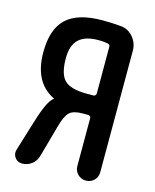

<svg xmlns="http://www.w3.org/2000/svg" viewBox="-112 -817 723 893"><g transform="rotate(15 250.0 -370.0)"><path d="M276.4 -646.5Q211.9 -646.5 181.2 -617.2Q150.4 -587.9 150.4 -526.4Q150.4 -449.2 180.2 -420.4Q210 -391.6 286.1 -391.6H320.3Q324.2 -391.6 328.1 -395.5Q332 -399.4 332 -403.3V-628.9Q332 -640.6 320.3 -642.6Q300.8 -646.5 276.4 -646.5ZM80.1 0Q57.6 0 45.4 -17.1Q33.2 -34.2 39.1 -54.7L85 -204.1Q117.2 -309.6 144.5 -328.1Q145.5 -329.1 146 -330.1Q146.5 -331.1 144.5 -331.1Q42 -380.9 42 -526.4Q42 -637.7 97.2 -689Q152.3 -740.2 269.5 -740.2Q317.4 -740.2 358.4 -736.3Q394.5 -733.4 418.5 -705.1Q442.4 -676.8 442.4 -639.6V-54.7Q442.4 -31.2 426.3 -15.6Q410.2 0 387.2 0Q364.3 0 348.1 -16.1Q332 -32.2 332 -54.7V-287.1Q332 -291 328.1 -294.4Q324.2 -297.9 320.3 -297.9H292Q249 -297.9 230 -280.8Q210.9 -263.7 196.3 -210L153.3 -55.7Q146.5 -30.3 126 -15.1Q105.5 0 80.1 0Z"/></g></svg>

Font: Rounded-X Mgen+ 1m medium
Style: Regular
Weight: 500
Designer: [Source Han Sans]
Ryoko NISHIZUKA  (kana & ideographs); Paul D. Hunt (Latin, Greek & Cyrillic); Wenlong ZHANG  (bopomofo
Version: Version 1.059.20150602